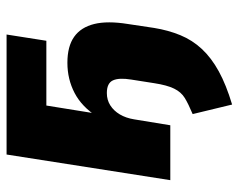

<svg xmlns="http://www.w3.org/2000/svg" viewBox="-91 -447 726 584"><g transform="rotate(-90 272.0 -155.0)"><path d="M246 188 217 68Q248 55 266 44Q284 33 294.5 11.5Q305 -10 311 -49L322 -119Q328 -156 319.5 -174.5Q311 -193 281 -193Q260 -193 243.5 -182.5Q227 -172 216 -153.5Q205 -135 201 -110L183 0H16L94 -498H459L440 -377H243L218 -222H209Q239 -269 281 -291Q323 -313 373 -313Q423 -313 452 -292.5Q481 -272 491 -231.5Q501 -191 491 -129L479 -49Q472 -6 457 30.5Q442 67 415 96Q388 125 347 147.5Q306 170 246 188Z"/></g></svg>

Font: Nunito Sans 10pt Condensed Black
Style: Italic
Weight: 900
Width: 3
Italic angle: -9°
Designer: Vernon Adams
Foundry: Vernon Adams
Version: Version 3.101;gftools[0.9.27]